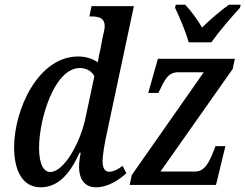

<svg xmlns="http://www.w3.org/2000/svg" viewBox="-20 -786 1043 816"><path d="M782 -606H878C913 -655 965 -715 1000 -753L1003 -766H953C920 -743 872 -702 839 -669C820 -702 790 -742 767 -766H727L724 -753C742 -715 769 -653 782 -606ZM153 10C223 10 275 -41 318 -137H323C318 -112 316 -90 316 -78C316 -19 344 10 388 10C441 10 489 -24 517 -50L501 -81C483 -67 462 -56 444 -56C426 -56 416 -71 416 -101C416 -129 426 -183 433 -215L549 -760H369L360 -716H371C402 -716 425 -708 425 -675C425 -664 421 -646 416 -626L407 -578C404 -566 398 -538 396 -521C375 -536 344 -546 312 -546C142 -546 40 -320 40 -160C40 -63 74 10 153 10ZM531 0H898L938 -165H896L887 -142C869 -97 850 -57 810 -57H662L969 -493L978 -536H651L610 -391H653L655 -395C681 -449 694 -479 739 -479H846L540 -42ZM194 -55C167 -55 146 -85 146 -158C146 -278 210 -497 320 -497C343 -497 369 -486 381 -462L344 -288C321 -175 250 -55 194 -55Z"/></svg>

Font: Noto Serif Condensed Medium
Style: Italic
Weight: 500
Width: 3
Italic angle: -12°
Designer: Monotype Design Team
Foundry: Monotype Imaging Inc.
Version: Version 2.013